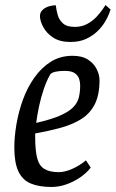

<svg xmlns="http://www.w3.org/2000/svg" viewBox="-20 -735 460 764"><path d="M185 9Q135 9 102 -5Q69 -19 53 -53.5Q37 -88 37 -148Q37 -191 45.5 -241Q54 -291 71.5 -339Q89 -387 117 -426.5Q145 -466 182.5 -489.5Q220 -513 269 -513Q307 -513 330.5 -497.5Q354 -482 365 -459.5Q376 -437 376 -416Q376 -358 357.5 -321Q339 -284 304.5 -262Q270 -240 223 -227Q176 -214 120 -204V-190Q120 -136 128 -105.5Q136 -75 157 -62.5Q178 -50 214 -50Q238 -50 267.5 -63Q297 -76 322 -97L341 -68Q324 -46 298 -28.5Q272 -11 243 -1Q214 9 185 9ZM124 -246Q185 -260 220 -275.5Q255 -291 272 -309Q289 -327 294 -348.5Q299 -370 299 -395Q299 -408 295 -421Q291 -434 278 -443.5Q265 -453 237 -453Q216 -453 200.5 -449.5Q185 -446 180 -439Q166 -415 154.5 -381.5Q143 -348 135.5 -312.5Q128 -277 124 -246ZM260 -568Q218 -568 191.5 -585.5Q165 -603 152 -627.5Q139 -652 139 -671Q139 -677 141 -683Q143 -689 147 -693Q154 -701 163.5 -705.5Q173 -710 183.5 -712Q194 -714 202 -714Q204 -696 209.5 -676Q215 -656 230.5 -642Q246 -628 278 -628Q305 -628 326.5 -639.5Q348 -651 363.5 -667.5Q379 -684 388.5 -698Q398 -712 400 -715L420 -697Q419 -693 413.5 -679Q408 -665 396.5 -646Q385 -627 366.5 -609.5Q348 -592 322 -580Q296 -568 260 -568Z"/></svg>

Font: Faustina
Style: Italic
Weight: 400
Italic angle: -8°
Designer: Alfonso Garcia
Foundry: http://www.omnibus-type.com
Version: Version 1.200